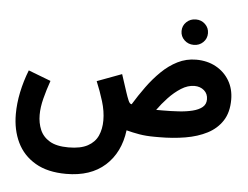

<svg xmlns="http://www.w3.org/2000/svg" viewBox="-60 -753 1396 1079"><g transform="rotate(5 638.5 -213.0)"><path d="M927.2 -605.5Q927.2 -635.7 949 -656.5Q970.7 -677.2 1002 -677.2Q1033.2 -677.2 1054.7 -656.5Q1076.2 -635.7 1076.2 -605.5Q1076.2 -575.2 1054.7 -554.4Q1033.2 -533.7 1002 -533.7Q970.7 -533.7 949 -554.4Q927.2 -575.2 927.2 -605.5ZM350.6 251Q245.6 251 176.5 210.4Q107.4 169.9 73.7 99.9Q40 29.8 40 -59.6Q40 -119.1 53.2 -182.9Q66.4 -246.6 91.3 -310.1L217.8 -261.7Q199.2 -209 186.5 -159.2Q173.8 -109.4 173.8 -66.9Q173.8 -21 189.9 17.3Q206.1 55.7 244.6 78.6Q283.2 101.6 350.6 101.6Q418.9 101.6 459 79.8Q499 58.1 516.1 20.3Q533.2 -17.6 533.2 -66.4Q533.2 -118.2 516.1 -173.8Q499 -229.5 476.6 -283.2L615.7 -335L648.9 -233.4Q656.2 -210.9 664.6 -190.9Q672.9 -170.9 683.6 -170.9Q714.8 -222.2 751 -272Q787.1 -321.8 828.9 -362.5Q870.6 -403.3 919.2 -427.7Q967.8 -452.1 1023.4 -452.1Q1086.4 -452.1 1135 -425.5Q1183.6 -398.9 1211.2 -352.3Q1238.8 -305.7 1238.8 -245.1Q1238.8 -173.3 1208 -126Q1177.2 -78.6 1123.8 -51Q1070.3 -23.4 1000.7 -11.7Q931.2 0 853.5 0H828.1Q779.3 0 741 -6.6Q702.6 -13.2 668 -22.5Q651.9 104 570.1 177.5Q488.3 251 350.6 251ZM1026.9 -304.2Q989.3 -304.2 951.9 -280.5Q914.6 -256.8 881.6 -221.7Q848.6 -186.5 823.7 -151.4H861.3Q906.7 -151.4 950 -154.1Q993.2 -156.7 1027.8 -165.3Q1062.5 -173.8 1082.8 -190.4Q1103 -207 1103 -234.9Q1103 -266.6 1081.1 -285.4Q1059.1 -304.2 1026.9 -304.2Z"/></g></svg>

Font: Vazirmatn RD Black
Style: Regular
Weight: 900
Designer: Saber Rastikerdar
Foundry: Saber Rastikerdar
Version: Version 32.102